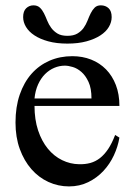

<svg xmlns="http://www.w3.org/2000/svg" viewBox="-20 -666 484 701"><path d="M314 -306.6Q314 -343.8 303.2 -366.9Q292.5 -390.1 277.3 -403.3Q262.2 -416.5 245.6 -421.4Q229 -426.3 216.8 -426.3Q197.3 -426.3 178.5 -418.5Q159.7 -410.6 144.5 -395.5Q129.4 -380.4 119.1 -357.9Q108.9 -335.4 106 -306.6ZM416 -163.6Q410.6 -130.9 395.8 -98.9Q380.9 -66.9 357.4 -41.7Q334 -16.6 302.2 -1Q270.5 14.6 231.9 14.6Q192.4 14.6 156.7 -1.7Q121.1 -18.1 94.5 -48.6Q67.9 -79.1 52.2 -122.1Q36.6 -165 36.6 -218.8Q36.6 -275.4 52 -320.3Q67.4 -365.2 95 -396.5Q122.6 -427.7 160.6 -444.3Q198.7 -460.9 244.1 -460.9Q281.2 -460.9 312.7 -448.5Q344.2 -436 367.2 -412.6Q390.1 -389.2 403.1 -355.5Q416 -321.8 416 -279.3H106Q106 -229.5 119.1 -189.9Q132.3 -150.4 154.8 -123Q177.2 -95.7 206.8 -81.3Q236.3 -66.9 269 -66.4Q291 -65.9 309.8 -71Q328.6 -76.2 344.7 -88.6Q360.8 -101.1 374.8 -121.8Q388.7 -142.6 400.4 -173.3ZM387.7 -603.5Q387.7 -585 377.4 -567.6Q367.2 -550.3 346.7 -536.9Q326.2 -523.4 295.9 -515.1Q265.6 -506.8 226.1 -506.8Q186.5 -506.8 156.2 -515.1Q126 -523.4 105.7 -536.9Q85.4 -550.3 75 -567.6Q64.5 -585 64.5 -603.5Q64.5 -625.5 75.7 -636Q86.9 -646.5 102.1 -646.5Q116.7 -646.5 125.5 -638.2Q134.3 -629.9 140.4 -617.7Q146.5 -605.5 152.3 -590.8Q158.2 -576.2 167.2 -564Q176.3 -551.8 189.9 -543.5Q203.6 -535.2 226.1 -535.2Q248.5 -535.2 262.5 -543.5Q276.4 -551.8 285.2 -564Q293.9 -576.2 299.6 -590.8Q305.2 -605.5 311.3 -617.7Q317.4 -629.9 325.7 -638.2Q334 -646.5 348.1 -646.5Q365.2 -646.5 376.5 -636Q387.7 -625.5 387.7 -603.5Z"/></svg>

Font: Doulos SIL Cyr
Style: Regular
Weight: 400
Designer: Walt Agee, Victor Gaultney, Peter Martin, Debbi Hosken, Becca Hirsbrunner
Foundry: SIL International
Version: Version 5.000